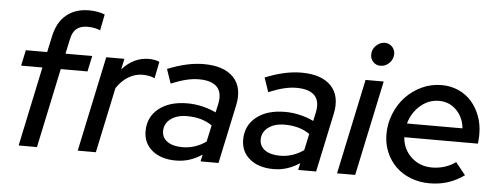

<svg xmlns="http://www.w3.org/2000/svg" viewBox="-50 -881 2652 1023"><g transform="rotate(5 1276.0 -370.0)"><path d="M71 -509H185L204 -597Q220 -671 267.5 -710.5Q315 -750 389 -750Q411 -750 434 -746Q457 -742 473 -735L456 -649Q440 -656 423.5 -659Q407 -662 388 -662Q351 -662 329.5 -644.5Q308 -627 300 -588L283 -509H426L408 -425H265L175 0H77L167 -425H53Z M393 0 501 -509H598L586 -451Q614 -484 650.5 -502Q687 -520 728 -520Q744 -520 760 -517Q776 -514 785 -509L767 -419Q757 -426 738.5 -429.5Q720 -433 703 -433Q663 -433 627 -411.5Q591 -390 564 -349L490 0Z M918 7Q839 7 791.5 -32Q744 -71 744 -135Q744 -211 801 -256.5Q858 -302 954 -302Q995 -302 1034.5 -292.5Q1074 -283 1107 -267L1117 -312Q1130 -373 1101 -404Q1072 -435 1003 -435Q972 -435 936.5 -426.5Q901 -418 855 -399L829 -475Q883 -497 931 -507.5Q979 -518 1022 -518Q1131 -518 1182 -464Q1233 -410 1213 -315L1146 0H1050L1058 -37Q1025 -15 990.5 -4Q956 7 918 7ZM837 -144Q837 -108 866.5 -87.5Q896 -67 947 -67Q981 -67 1013 -77.5Q1045 -88 1073 -108L1092 -196Q1065 -215 1031.5 -224.5Q998 -234 958 -234Q904 -234 870.5 -209Q837 -184 837 -144Z M1440 7Q1361 7 1313.5 -32Q1266 -71 1266 -135Q1266 -211 1323 -256.5Q1380 -302 1476 -302Q1517 -302 1556.5 -292.5Q1596 -283 1629 -267L1639 -312Q1652 -373 1623 -404Q1594 -435 1525 -435Q1494 -435 1458.5 -426.5Q1423 -418 1377 -399L1351 -475Q1405 -497 1453 -507.5Q1501 -518 1544 -518Q1653 -518 1704 -464Q1755 -410 1735 -315L1668 0H1572L1580 -37Q1547 -15 1512.5 -4Q1478 7 1440 7ZM1359 -144Q1359 -108 1388.5 -87.5Q1418 -67 1469 -67Q1503 -67 1535 -77.5Q1567 -88 1595 -108L1614 -196Q1587 -215 1553.5 -224.5Q1520 -234 1480 -234Q1426 -234 1392.5 -209Q1359 -184 1359 -144Z M1960 -591Q1937 -591 1921.5 -607Q1906 -623 1906 -646Q1906 -674 1926.5 -694.5Q1947 -715 1974 -715Q1996 -715 2012 -699Q2028 -683 2028 -660Q2028 -632 2007.5 -611.5Q1987 -591 1960 -591ZM1985 -509 1877 0H1780L1888 -509Z M2460 -49Q2416 -18 2371 -4Q2326 10 2275 10Q2221 10 2174.5 -8Q2128 -26 2095 -58Q2062 -90 2043 -134.5Q2024 -179 2024 -231Q2024 -289 2045.5 -341.5Q2067 -394 2103.5 -432.5Q2140 -471 2189.5 -494Q2239 -517 2295 -517Q2343 -517 2384 -499Q2425 -481 2454 -448.5Q2483 -416 2500 -371.5Q2517 -327 2517 -275Q2517 -265 2516.5 -254Q2516 -243 2514 -223H2120Q2125 -159 2170 -117Q2215 -75 2281 -75Q2316 -75 2349 -85.5Q2382 -96 2407 -115ZM2288 -432Q2232 -432 2188 -393.5Q2144 -355 2128 -297H2425Q2419 -356 2381 -394Q2343 -432 2288 -432Z"/></g></svg>

Font: Red Hat Display Medium
Style: Italic
Weight: 500
Italic angle: -12°
Designer: Pentagram / MCKL
Foundry: Pentagram / MCKL
Version: Version 1.003; Red Hat Display Medium Italic